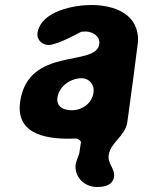

<svg xmlns="http://www.w3.org/2000/svg" viewBox="-20 -547 576 768"><path d="M283 107C275 160 317 201 368 201C393 201 431 196 436 161C441 126 409 109 415 72C423 22 480 -2 489 -57L495 -100C501 -142 527 -338 532 -380C537 -491 438 -527 345 -527C281 -527 144 -505 130 -415C126 -389 148 -367 174 -367C209 -367 297 -416 305 -420C307 -420 319 -421 322 -421C350 -421 382 -402 377 -370C363 -278 95 -362 61 -143C39 -3 178 12 286 7C293 9 300 13 304 20L297 67C295 71 284 103 283 107ZM210 -158C217 -202 262 -234 306 -234C339 -234 359 -206 354 -176C347 -132 308 -106 267 -106C235 -106 204 -119 210 -158Z"/></svg>

Font: Asimov Print
Style: Regular
Weight: 500
Designer: Google
Version: Version 2.000980: 2014